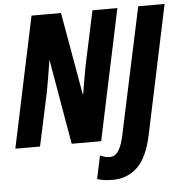

<svg xmlns="http://www.w3.org/2000/svg" viewBox="-63 -772 999 1045"><g transform="rotate(-5 436.0 -249.5)"><path d="M-3 0 148 -714H309L388 -265H391Q398 -308 405 -348Q412 -388 417 -415L481 -714H617L466 0H305L225 -461H223Q216 -413 208.5 -369Q201 -325 196 -298L132 0ZM513 215Q484 215 463.5 212Q443 209 426 203L453 77Q481 90 505 90Q531 90 546.5 70.5Q562 51 571.5 22Q581 -7 586 -35L731 -714H875L727 -13Q701 110 646 162.5Q591 215 513 215Z"/></g></svg>

Font: Noto Sans ExtraCondensed ExtraBold
Style: Italic
Weight: 800
Width: 2
Italic angle: -12°
Designer: Monotype Design Team
Foundry: Monotype Imaging Inc.
Version: Version 2.013; ttfautohint (v1.8.4.7-5d5b)